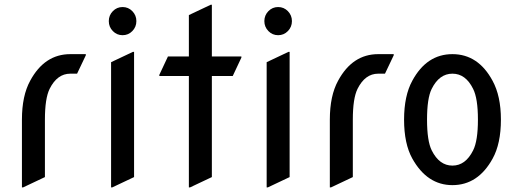

<svg xmlns="http://www.w3.org/2000/svg" viewBox="-20 -777 2222 816"><path d="M73.2 19.5V-268.6Q73.2 -370.1 108.4 -434.1Q169.4 -546.9 278.8 -546.9H344.7V-542L307.6 -463.9H278.8Q223.1 -463.9 190.9 -399.4Q170.9 -358.9 170.9 -268.6V-24.4L78.1 19.5Z M459.5 -645Q442.4 -662.6 442.4 -687.3Q442.4 -711.9 459.5 -729.5Q476.6 -747.1 501 -747.1Q525.4 -747.1 542.5 -729.5Q559.6 -711.9 559.6 -687.3Q559.6 -662.6 542.5 -645Q525.4 -627.4 501 -627.4Q476.6 -627.4 459.5 -645ZM452.1 19.5V-512.7L544.9 -556.6H549.8V-24.4L457 19.5Z M782.7 19.5V-454.1H657.2V-459L693.8 -537.1H782.7V-712.9L875.5 -756.8H880.4V-537.1H1005.9V-532.2L969.2 -454.1H880.4V-24.4L787.6 19.5Z M1120.6 -645Q1103.5 -662.6 1103.5 -687.3Q1103.5 -711.9 1120.6 -729.5Q1137.7 -747.1 1162.1 -747.1Q1186.5 -747.1 1203.6 -729.5Q1220.7 -711.9 1220.7 -687.3Q1220.7 -662.6 1203.6 -645Q1186.5 -627.4 1162.1 -627.4Q1137.7 -627.4 1120.6 -645ZM1113.3 19.5V-512.7L1206.1 -556.6H1210.9V-24.4L1118.2 19.5Z M1381.8 19.5V-268.6Q1381.8 -370.1 1417 -434.1Q1478 -546.9 1587.4 -546.9H1653.3V-542L1616.2 -463.9H1587.4Q1531.7 -463.9 1499.5 -399.4Q1479.5 -358.9 1479.5 -268.6V-24.4L1386.7 19.5Z M1814.9 -137.7Q1847.2 -73.2 1902.8 -73.2Q1958.5 -73.2 1990.7 -137.7Q2011.2 -178.2 2011.2 -268.6Q2011.2 -358.9 1990.7 -399.4Q1959 -463.9 1902.8 -463.9Q1846.7 -463.9 1814.5 -398.9Q1794.9 -359.4 1794.9 -268.6Q1794.9 -177.7 1814.9 -137.7ZM1697.3 -268.6Q1697.3 -370.1 1732.4 -434.1Q1793.5 -546.9 1902.8 -546.9Q2012.2 -546.9 2073.2 -434.1Q2108.9 -369.1 2108.9 -268.6Q2108.9 -166.5 2073.7 -103Q2011.7 9.8 1902.8 9.8Q1795.4 9.8 1732.4 -103Q1697.3 -166 1697.3 -268.6Z"/></svg>

Font: Nova Oval
Style: Book
Weight: 400
Version: Version 2.000